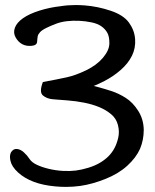

<svg xmlns="http://www.w3.org/2000/svg" viewBox="-20 -735 607 750"><path d="M346.2 -399.4Q345.7 -399.4 367.7 -393.6Q389.6 -387.7 416.5 -378.9Q443.4 -370.1 470.9 -352.8Q498.5 -335.4 519.5 -302.7Q540.5 -270 541.5 -229V-227.1Q541.5 -189 527.3 -154.3Q511.7 -119.1 477.5 -87.9Q443.4 -56.6 392.1 -36.1Q340.8 -15.6 293.9 -8.8Q266.6 -4.9 237.3 -4.9Q217.3 -4.9 196.8 -6.8Q147.5 -11.2 111.1 -25.1Q74.7 -39.1 50.3 -61.5Q25.9 -84 21 -106.4Q19 -114.7 19 -121.6Q19 -132.8 23.4 -140.6Q32.2 -154.3 46.1 -153.1Q60.1 -151.9 73.5 -139.6Q86.9 -127.4 95.2 -114.3Q103.5 -101.1 123.3 -91.6Q143.1 -82 170.9 -75.4Q198.7 -68.8 225.8 -67.4Q252.9 -65.9 276.1 -68.8Q299.3 -71.8 325.4 -79.8Q351.6 -87.9 371.1 -99.6Q390.6 -111.3 404.3 -125.2Q418 -139.2 427.2 -156.5Q436.5 -173.8 441.9 -197.3Q447.3 -220.7 440.7 -246.6Q434.1 -272.5 413.6 -289.3Q393.1 -306.2 366.9 -316.9Q340.8 -327.6 308.6 -334Q276.4 -340.3 243.7 -342.8Q210.9 -345.2 187 -347.2Q163.1 -349.1 147.7 -362.1Q132.3 -375 147.5 -414.6Q205.6 -425.3 240.2 -432.9Q274.9 -440.4 316.4 -460.4Q357.9 -480.5 382.3 -509.5Q406.7 -538.6 407.2 -564.7Q407.7 -590.8 399.7 -606Q391.6 -621.1 376.7 -631.8Q361.8 -642.6 337.2 -647.7Q312.5 -652.8 288.6 -653.8Q264.6 -654.8 241.9 -652.3Q219.2 -649.9 199.2 -642.3Q179.2 -634.8 161.6 -626.2Q144 -617.7 136.5 -609.4Q128.9 -601.1 127.4 -593.8Q126 -586.4 125 -572Q124 -557.6 103 -555.9Q82 -554.2 66.7 -562.5Q51.3 -570.8 41 -588.9Q30.8 -606.9 38.3 -627Q45.9 -647 69.8 -663.8Q93.8 -680.7 133.8 -693.4Q173.8 -706.1 217.8 -710.9Q244.6 -715.3 275.4 -715.3Q292.5 -715.3 311 -713.9Q361.8 -710 412.1 -693.1Q462.4 -676.3 483.9 -646.5Q505.4 -616.7 507.8 -582Q510.3 -547.4 495.4 -517.1Q480.5 -486.8 450.9 -461.2Q421.4 -435.5 387.7 -418.5Q354 -401.4 346.2 -399.4Z"/></svg>

Font: Myanmar Kalay
Style: Regular
Weight: 400
Designer: Khon Soe Zaw Thu
Foundry: PaOh Unicode khonsoezawthu@gmail.com and @hotmail.com
Version: Version 1.20 December 6, 2016